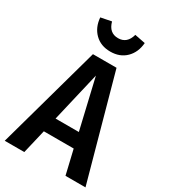

<svg xmlns="http://www.w3.org/2000/svg" viewBox="-222 -1013 979 1114"><g transform="rotate(30 267.5 -455.5)"><path d="M119 -897 190 -911Q208 -844 268 -844Q328 -844 346 -911L417 -897Q412 -833 372 -793.5Q332 -754 268 -754Q204 -754 164 -793.5Q124 -833 119 -897ZM404 0 366 -161H166L128 0H-3L189 -691H347L538 0ZM188 -259H344L266 -592Z"/></g></svg>

Font: Fira Sans Condensed Medium
Style: Regular
Weight: 500
Width: 3
Designer: Carrois Corporate & Edenspiekermann AG
Foundry: Carrois Corporate GbR & Edenspiekermann AG
Version: Version 4.203;PS 004.203;hotconv 1.0.88;makeotf.lib2.5.64775